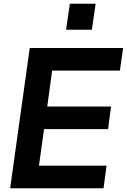

<svg xmlns="http://www.w3.org/2000/svg" viewBox="-20 -1000 674 1020"><path d="M34 0 138 -745H634L617 -625H257L231 -434H570L554 -314H214L187 -120H546L530 0ZM331 -842 351 -980H488L468 -842Z"/></svg>

Font: Plus Jakarta Sans
Style: Bold Italic
Weight: 700
Italic angle: -8°
Designer: Gumpita Rahayu
Foundry: Tokotype
Version: Version 2.071; ttfautohint (v1.8.4.7-5d5b);gftools[0.9.29]